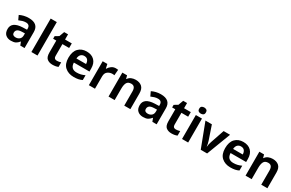

<svg xmlns="http://www.w3.org/2000/svg" viewBox="190 -2264 5735 3778"><g transform="rotate(30 3057.0 -375.0)"><path d="M383 -254V-209Q383 -152 348 -122.5Q313 -93 262 -93Q228 -93 206.5 -108Q185 -123 185 -160Q185 -200 215 -225Q245 -250 322 -252ZM300 -555Q243 -555 190 -542Q137 -529 95 -507L140 -411Q178 -428 216 -439.5Q254 -451 294 -451Q383 -451 383 -363V-337L289 -334Q43 -325 43 -161Q43 -73 91 -31.5Q139 10 212 10Q280 10 318.5 -10Q357 -30 392 -74H396L424 0H521V-364Q521 -555 300 -555Z M815 0H676V-760H815Z M1195 -101Q1127 -101 1127 -169V-440H1280V-544H1127V-662H1039L997 -547L916 -499V-440H988V-169Q988 -64 1036.5 -27Q1085 10 1156 10Q1235 10 1286 -14V-117Q1264 -110 1241.5 -105.5Q1219 -101 1195 -101Z M1617 -554Q1503 -554 1433 -482Q1363 -410 1363 -268Q1363 -128 1440.5 -59Q1518 10 1639 10Q1700 10 1744 1Q1788 -8 1828 -28V-137Q1783 -116 1740.5 -105.5Q1698 -95 1646 -95Q1509 -95 1504 -238H1858V-307Q1858 -425 1793.5 -489.5Q1729 -554 1617 -554ZM1618 -454Q1673 -454 1699 -420Q1725 -386 1726 -333H1507Q1512 -394 1542 -424Q1572 -454 1618 -454Z M2278 -554Q2223 -554 2181 -524Q2139 -494 2115 -451H2108L2088 -544H1982V0H2121V-279Q2121 -357 2168 -391Q2215 -425 2273 -425Q2301 -425 2319 -420L2330 -550Q2304 -554 2278 -554Z M2731 -554Q2680 -554 2634 -535Q2588 -516 2562 -474H2555L2536 -544H2429V0H2568V-260Q2568 -348 2594.5 -395.5Q2621 -443 2693 -443Q2786 -443 2786 -323V0H2925V-355Q2925 -460 2872.5 -507Q2820 -554 2731 -554Z M3384 -254V-209Q3384 -152 3349 -122.5Q3314 -93 3263 -93Q3229 -93 3207.5 -108Q3186 -123 3186 -160Q3186 -200 3216 -225Q3246 -250 3323 -252ZM3301 -555Q3244 -555 3191 -542Q3138 -529 3096 -507L3141 -411Q3179 -428 3217 -439.5Q3255 -451 3295 -451Q3384 -451 3384 -363V-337L3290 -334Q3044 -325 3044 -161Q3044 -73 3092 -31.5Q3140 10 3213 10Q3281 10 3319.5 -10Q3358 -30 3393 -74H3397L3425 0H3522V-364Q3522 -555 3301 -555Z M3899 -101Q3831 -101 3831 -169V-440H3984V-544H3831V-662H3743L3701 -547L3620 -499V-440H3692V-169Q3692 -64 3740.5 -27Q3789 10 3860 10Q3939 10 3990 -14V-117Q3968 -110 3945.5 -105.5Q3923 -101 3899 -101Z M4169 -756Q4138 -756 4115.5 -741Q4093 -726 4093 -686Q4093 -647 4115.5 -631.5Q4138 -616 4169 -616Q4200 -616 4222.5 -631.5Q4245 -647 4245 -686Q4245 -726 4222.5 -741Q4200 -756 4169 -756ZM4238 -544H4099V0H4238Z M4524 0H4669L4876 -544H4730L4624 -233Q4603 -172 4598 -116H4594Q4592 -140 4585.5 -172Q4579 -204 4569 -233L4463 -544H4317Z M5177 -554Q5063 -554 4993 -482Q4923 -410 4923 -268Q4923 -128 5000.5 -59Q5078 10 5199 10Q5260 10 5304 1Q5348 -8 5388 -28V-137Q5343 -116 5300.5 -105.5Q5258 -95 5206 -95Q5069 -95 5064 -238H5418V-307Q5418 -425 5353.5 -489.5Q5289 -554 5177 -554ZM5178 -454Q5233 -454 5259 -420Q5285 -386 5286 -333H5067Q5072 -394 5102 -424Q5132 -454 5178 -454Z M5844 -554Q5793 -554 5747 -535Q5701 -516 5675 -474H5668L5649 -544H5542V0H5681V-260Q5681 -348 5707.5 -395.5Q5734 -443 5806 -443Q5899 -443 5899 -323V0H6038V-355Q6038 -460 5985.5 -507Q5933 -554 5844 -554Z"/></g></svg>

Font: Noto Sans UI
Style: Bold
Weight: 700
Designer: Monotype Design Team
Foundry: Monotype Imaging Inc.
Version: Version 1.901